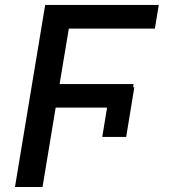

<svg xmlns="http://www.w3.org/2000/svg" viewBox="-20 -747 685 767"><path d="M516.7 -398.4H511.7L513.8 -411.2H218L255 -632.8H598.7L614.3 -727.3H160.5L39.8 0H149.9L202.4 -317.1H407.7L388.5 -199.9H484Z"/></svg>

Font: Margiela Sans Medium
Style: Italic
Weight: 500
Italic angle: -9.39999°
Designer: Stefan Endress, Andreas Faust
Version: Version 1.100;FEAKit 1.0